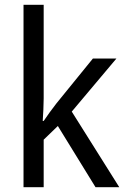

<svg xmlns="http://www.w3.org/2000/svg" viewBox="-20 -780 525 800"><path d="M162 -370V-760H78V0H162V-198L221 -255L378 0H477L279 -315L465 -536H367L215 -349C199 -329 174 -294 162 -276H158C160 -305 162 -343 162 -370Z"/></svg>

Font: Noto Sans Myanmar UI SemiCondensed
Style: Regular
Weight: 400
Width: 4
Designer: Monotype Design Team
Foundry: Monotype Imaging Inc.
Version: Version 2.103